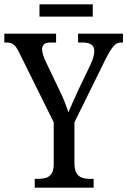

<svg xmlns="http://www.w3.org/2000/svg" viewBox="-24 -870 590 890"><path d="M137 0V-41H154Q174 -41 190 -46Q206 -51 215.5 -66Q225 -81 225 -110V-303L68 -620Q59 -639 51 -650.5Q43 -662 32.5 -667.5Q22 -673 7 -673H-4V-714H236V-673H211Q187 -673 179 -663.5Q171 -654 171 -642Q171 -630 176 -615Q181 -600 186 -589L249 -457Q264 -427 275 -399.5Q286 -372 293 -349Q301 -369 314 -397.5Q327 -426 341 -457L395 -569Q404 -588 408.5 -604.5Q413 -621 413 -633Q413 -655 398.5 -664Q384 -673 359 -673H338V-714H546V-673H537Q524 -673 513.5 -666Q503 -659 491.5 -642Q480 -625 465 -595L321 -303V-115Q321 -84 330.5 -68Q340 -52 356 -46.5Q372 -41 391 -41H410V0ZM159 -793V-850H406V-793Z"/></svg>

Font: Noto Serif Condensed
Style: Regular
Weight: 400
Width: 3
Designer: Monotype Design Team
Foundry: Monotype Imaging Inc.
Version: Version 2.015